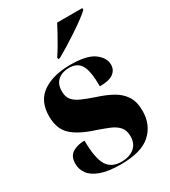

<svg xmlns="http://www.w3.org/2000/svg" viewBox="-190 -859 851 963"><g transform="rotate(-30 236.0 -378.0)"><path d="M222 10Q149 10 105.5 -6Q62 -22 43 -48.5Q24 -75 24 -106Q24 -150 52.5 -167.5Q81 -185 122 -185Q122 -85 147 -42.5Q172 0 230 0Q277 0 305 -23Q333 -46 333 -89Q333 -123 315.5 -143Q298 -163 268 -175.5Q238 -188 200 -201Q114 -228 71.5 -266.5Q29 -305 29 -379Q29 -467 89.5 -508.5Q150 -550 250 -550Q346 -550 387 -519Q428 -488 428 -449Q428 -418 403.5 -400Q379 -382 325 -382Q325 -469 305 -504.5Q285 -540 236 -540Q198 -540 172.5 -519Q147 -498 147 -455Q147 -424 162 -405.5Q177 -387 206 -374Q235 -361 279 -346Q330 -330 368 -309Q406 -288 427.5 -255Q449 -222 449 -169Q449 -89 395 -39.5Q341 10 222 10ZM212 -615Q226 -635 241.5 -661.5Q257 -688 272.5 -716Q288 -744 299 -766H445V-756Q432 -743 405 -723Q378 -703 345 -681Q312 -659 279.5 -639Q247 -619 222 -605H212Z"/></g></svg>

Font: Noto Serif Display SemiCondensed Black
Style: Regular
Weight: 900
Width: 4
Designer: Monotype Design Team
Foundry: Monotype Imaging Inc.
Version: Version 2.009